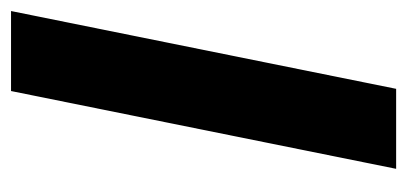

<svg xmlns="http://www.w3.org/2000/svg" viewBox="-215 -523 738 348"><g transform="rotate(-90 154.0 -349.0)"><path d="M22 0H167L308 -698H163Z"/></g></svg>

Font: Braiins Sans
Style: Bold Italic
Weight: 700
Italic angle: -11.31°
Designer: Mike Abbink, Paul van der Laan, Pieter van Rosmalen, Jiri Chlebus, Lubos Buracinsky
Foundry: Bold Monday, Sudetype
Version: Version 1.000;hotconv 1.0.109;makeotfexe 2.5.65596